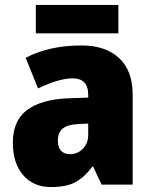

<svg xmlns="http://www.w3.org/2000/svg" viewBox="-20 -798 616 777"><path d="M310 -614Q407 -614 462 -563Q517 -512 517 -414V-51H391L357 -124H354Q322 -81 285.5 -61Q249 -41 186 -41Q115 -41 73.5 -89.5Q32 -138 32 -220Q32 -309 88.5 -352Q145 -395 252 -400L337 -403V-413Q337 -449 320.5 -465Q304 -481 275 -481Q245 -481 209 -470Q173 -459 134 -440L84 -564Q129 -588 185.5 -601Q242 -614 310 -614ZM299 -296Q253 -294 233.5 -277.5Q214 -261 214 -230Q214 -201 227.5 -187.5Q241 -174 263 -174Q294 -174 315.5 -196Q337 -218 337 -253V-298ZM459 -778V-663H125V-778Z"/></svg>

Font: Noto Sans Tamil UI SemiCondensed Black
Style: Regular
Weight: 900
Width: 4
Designer: Jelle Bosma - Monotype Design Team
Foundry: Monotype Imaging Inc.
Version: Version 2.004; ttfautohint (v1.8.4.7-5d5b)